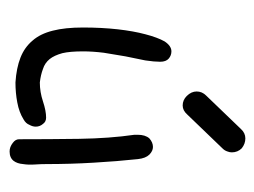

<svg xmlns="http://www.w3.org/2000/svg" viewBox="-88 -450 551 416"><g transform="rotate(90 188.0 -241.5)"><path d="M250 -29.3Q253.9 -36.1 253.9 -43Q253.9 -51.8 248 -58.6Q243.2 -65.4 234.4 -65.4Q219.7 -65.4 199.2 -58.6Q178.7 -51.8 158.2 -51.8Q141.6 -53.7 128.9 -58.6Q116.2 -62.5 107.4 -73.2Q99.6 -83 94.7 -100.6Q90.8 -117.2 90.8 -145.5Q90.8 -166 93.8 -190.4Q97.7 -213.9 101.6 -237.3Q106.4 -259.8 110.4 -280.3Q113.3 -299.8 113.3 -312.5Q113.3 -325.2 106.4 -331.1Q99.6 -336.9 90.8 -336.9Q79.1 -336.9 69.3 -322.3Q60.5 -306.6 53.7 -280.3Q46.9 -254.9 43 -220.7Q39.1 -185.5 39.1 -145.5Q39.1 -106.4 45.9 -80.1Q52.7 -52.7 67.4 -36.1Q82 -18.6 104.5 -9.8Q127 -1 158.2 1Q180.7 1 201.2 -2.9Q222.7 -6.8 238.3 -16.6Q247.1 -21.5 250 -29.3ZM289.1 6.8Q297.9 13.7 307.6 13.7Q321.3 13.7 328.1 4.9Q334 -2.9 335 -15.6Q336.9 -27.3 335.9 -41Q335 -54.7 335 -65.4Q335 -118.2 332 -168Q329.1 -218.8 324.2 -264.6Q322.3 -281.2 314.5 -289.1Q306.6 -296.9 297.9 -296.9Q288.1 -296.9 279.3 -289.1Q271.5 -280.3 271.5 -263.7V-256.8Q279.3 -203.1 280.3 -136.7Q281.2 -71.3 281.2 -6.8Q281.2 1 289.1 6.8ZM300.8 -447.3Q305.7 -452.1 307.6 -458Q309.6 -462.9 309.6 -467.8Q309.6 -480.5 300.8 -489.3Q291 -497.1 279.3 -497.1Q267.6 -497.1 258.8 -487.3L186.5 -412.1Q177.7 -403.3 177.7 -391.6Q177.7 -379.9 187.5 -370.1Q196.3 -361.3 208 -361.3Q218.8 -361.3 227.5 -371.1Z"/></g></svg>

Font: Hi Melody Cyrillic
Style: Regular
Weight: 400
Version: Version 0.90 April 10, 2018